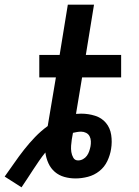

<svg xmlns="http://www.w3.org/2000/svg" viewBox="-76 -755 596 821"><path d="M16 46 -56 0Q-35 -29 -15 -58Q5 -87 27 -115Q49 -143 74 -169Q99 -195 128 -216L163 -424H92V-520H179L214 -735H326L291 -520H442V-424H275L249 -268Q255 -268 260.5 -268.5Q266 -269 271 -269Q302 -269 330.5 -260Q359 -251 377 -229.5Q395 -208 399.5 -178Q404 -148 399 -118Q395 -92 383 -66.5Q371 -41 349 -23.5Q327 -6 300 1Q273 8 247 8Q222 8 199 1.5Q176 -5 158.5 -20Q141 -35 131 -57Q121 -79 118 -103Q104 -86 91 -67Q78 -48 65.5 -29Q53 -10 41 8.5Q29 27 16 46ZM258 -69Q269 -69 279 -74.5Q289 -80 295.5 -89Q302 -98 305.5 -108.5Q309 -119 311 -129Q313 -140 312.5 -151.5Q312 -163 307 -172.5Q302 -182 292 -187Q282 -192 271 -192Q262 -192 253.5 -190.5Q245 -189 236 -187L231 -159Q229 -146 228 -132Q227 -118 229 -105Q231 -92 237.5 -80.5Q244 -69 258 -69Z"/></svg>

Font: Iosevka
Style: Bold Italic
Weight: 700
Italic angle: -9°
Monospace: yes
Designer: Belleve Invis
Foundry: Belleve Invis
Version: Version 32.5.0; ttfautohint (v1.8.4)